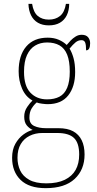

<svg xmlns="http://www.w3.org/2000/svg" viewBox="-20 -738 506 999"><path d="M218 241Q131 241 87 198Q43 155 43 83Q43 40 60 10Q77 -20 101.5 -38Q126 -56 150 -62Q132 -70 119 -86Q106 -102 106 -131Q106 -159 121.5 -181.5Q137 -204 149 -215Q113 -235 95 -276.5Q77 -318 77 -367Q77 -450 116.5 -496Q156 -542 228 -542Q261 -542 286 -531Q311 -520 327 -504Q336 -515 347.5 -527Q359 -539 373.5 -548Q388 -557 405 -557Q428 -557 438.5 -544Q449 -531 449 -513Q449 -496 444 -486Q439 -476 428 -476Q428 -505 423 -517Q418 -529 404 -529Q387 -529 373 -517.5Q359 -506 342 -485Q354 -466 362.5 -436Q371 -406 371 -363Q371 -287 335 -241.5Q299 -196 228 -196Q217 -196 198 -198.5Q179 -201 171 -205Q155 -191 144 -172.5Q133 -154 133 -126Q133 -94 158 -82.5Q183 -71 219 -71H284Q331 -71 360.5 -55Q390 -39 405 -8.5Q420 22 420 66Q420 145 368.5 193Q317 241 218 241ZM221 216Q279 216 317 197.5Q355 179 373.5 146Q392 113 392 66Q392 6 365 -20Q338 -46 278 -46H200Q164 -46 134.5 -31.5Q105 -17 88 11.5Q71 40 71 83Q71 119 85 149Q99 179 132 197.5Q165 216 221 216ZM225 -221Q263 -221 289.5 -235Q316 -249 329.5 -281.5Q343 -314 343 -365Q343 -420 329.5 -453.5Q316 -487 289.5 -502Q263 -517 225 -517Q190 -517 163 -501Q136 -485 120.5 -451.5Q105 -418 105 -364Q105 -291 138 -256Q171 -221 225 -221ZM234 -606Q201 -606 177.5 -619.5Q154 -633 141.5 -658.5Q129 -684 128 -718H147Q154 -674 176.5 -655Q199 -636 234 -636Q269 -636 292.5 -655Q316 -674 323 -718H340Q340 -684 327.5 -658.5Q315 -633 291.5 -619.5Q268 -606 234 -606Z"/></svg>

Font: Noto Serif Khmer SemiCondensed Thin
Style: Regular
Weight: 250
Width: 4
Designer: Danh Hong and the Monotype Design Team
Foundry: Monotype Imaging Inc.
Version: Version 2.004